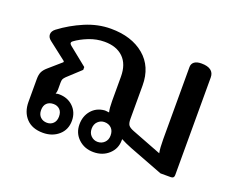

<svg xmlns="http://www.w3.org/2000/svg" viewBox="-96 -726 1109 905"><g transform="rotate(20 458.0 -273.5)"><path d="M335 -87Q335 -128 359 -156.5Q383 -185 423 -189H430Q435 -189 447 -187Q442 -207 442 -243V-364Q442 -427 408 -460Q374 -493 314 -493Q274 -493 236 -478Q198 -463 171 -443Q165 -439 165 -433Q165 -428 172 -422L264 -348V-334L198 -273Q190 -265 187 -259Q184 -253 184 -240V-205Q184 -195 180 -184Q186 -187 196 -187Q240 -187 268 -159.5Q296 -132 296 -90Q296 -45 264.5 -17.5Q233 10 186 10Q132 10 102.5 -21.5Q73 -53 73 -104V-218Q73 -241 79.5 -254.5Q86 -268 101 -281L164 -336V-341L75 -410Q59 -422 59 -438Q59 -454 76 -467Q129 -507 192.5 -534Q256 -561 321 -561Q425 -561 488.5 -508Q552 -455 552 -360V-193Q552 -171 559 -161.5Q566 -152 587 -144L735 -87Q730 -111 730 -156V-518Q730 -534 742 -543.5Q754 -553 778 -553Q809 -553 825 -541Q841 -529 841 -506V-16Q841 0 825 0H773L603 -65Q570 -78 548 -90V-84Q548 -42 517.5 -14Q487 14 441 14Q396 14 365.5 -14.5Q335 -43 335 -87ZM491 -87Q491 -111 477.5 -124Q464 -137 443 -137Q424 -137 410 -123.5Q396 -110 396 -87Q396 -65 410 -51.5Q424 -38 443 -38Q463 -38 477 -51.5Q491 -65 491 -87ZM232 -88Q232 -111 219.5 -123Q207 -135 188 -135Q167 -135 154.5 -123Q142 -111 142 -88Q142 -66 155 -53.5Q168 -41 188 -41Q207 -41 219.5 -53.5Q232 -66 232 -88Z"/></g></svg>

Font: Maitree Semibold
Style: Regular
Weight: 600
Designer: CadsonDemak Team
Foundry: CadsonDemak
Version: Version 1.010